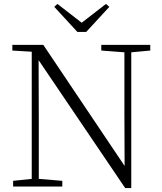

<svg xmlns="http://www.w3.org/2000/svg" viewBox="-20 -952 828 980"><path d="M273 -932 257 -917 375 -789H420L538 -917L521 -932L397 -836ZM619 8H650V-685L747 -694V-723H497V-694L615 -685V-373L616 -105L201 -723H43V-694L142 -688V-39L47 -29V0H298V-29L178 -39V-343L177 -645Z"/></svg>

Font: Noto Serif CJK HK ExtraLight
Style: Regular
Weight: 200
Designer: Ryoko NISHIZUKA 西塚涼子 (kana & ideographs); Frank Grießhammer (Latin, Greek & Cyrillic); Wenlong ZHANG 张文龙 (bopomofo); San
Foundry: Adobe
Version: Version 2.001;hotconv 1.1.0;makeotfexe 2.6.0